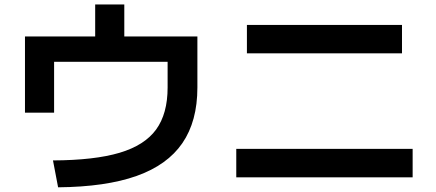

<svg xmlns="http://www.w3.org/2000/svg" viewBox="-20 -799 1915 844"><path d="M716.8 -414.1V-527.3H217.8V-303.7H89.8V-638.7H398.4V-779.3H526.4V-638.7H847.7V-414.1Q847.7 -266.1 781.7 -169.9Q715.8 -73.7 580.6 -25.6Q445.3 22.5 235.4 24.4L212.9 -93.8Q395.5 -94.7 505.6 -127.4Q615.7 -160.2 666.3 -229.7Q716.8 -299.3 716.8 -414.1Z M1018.6 -144.5H1793.9V-19.5H1018.6ZM1065.4 -689.5H1747.1V-564.5H1065.4Z"/></svg>

Font: Pretendard
Style: Bold
Weight: 700
Designer: Base glyphs from Inter by Rasmus Andersson; Hangeul glyphs from Noto Sans CJK(Source Han Sans) by Jang Soo-young and Kan
Foundry: Kil Hyung-jin
Version: Version 1.309